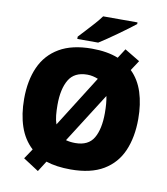

<svg xmlns="http://www.w3.org/2000/svg" viewBox="-102 -1012 1001 1150"><g transform="rotate(10 398.5 -437.0)"><path d="M745.1 -357.9Q745.1 -247.6 709.5 -164.8Q673.8 -82 597.2 -36.1Q520.5 9.8 397.9 9.8Q311.5 9.8 248 -11.2L207 53.2L112.8 -7.8L153.8 -68.8Q100.6 -117.7 75.7 -191.4Q50.8 -265.1 50.8 -358.9Q50.8 -470.2 87.6 -552.5Q124.5 -634.8 201.7 -679.9Q278.8 -725.1 398.9 -725.1Q493.2 -725.1 560.1 -698.2L597.2 -755.9L689.9 -700.2L649.9 -639.2Q699.2 -591.3 722.2 -519.3Q745.1 -447.3 745.1 -357.9ZM253.9 -357.9Q253.9 -324.2 256.8 -294.7Q259.8 -265.1 268.1 -241.2L464.8 -553.2Q450.7 -559.1 433.8 -563Q417 -566.9 398.9 -566.9Q320.3 -566.9 287.1 -510.7Q253.9 -454.6 253.9 -357.9ZM542 -357.9Q542 -419.4 533.2 -460.9L340.8 -158.2Q353 -154.8 367.7 -152.8Q382.3 -150.9 397.9 -150.9Q477.5 -150.9 509.8 -206.1Q542 -261.2 542 -357.9ZM640.1 -927.2V-917Q622.6 -902.8 595.2 -882.6Q567.9 -862.3 537.4 -840.6Q506.8 -818.8 478.3 -799.3Q449.7 -779.8 429.2 -767.1H302.2V-781.2Q319.3 -799.8 343.3 -825.4Q367.2 -851.1 391.1 -877.9Q415 -904.8 431.2 -927.2Z"/></g></svg>

Font: Open Sans ExtraBold
Style: Regular
Weight: 800
Designer: Monotype Design Team
Foundry: Monotype Imaging Inc.
Version: Version 3.003; ttfautohint (v1.8.4)